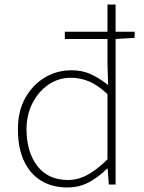

<svg xmlns="http://www.w3.org/2000/svg" viewBox="-20 -814 635 847"><path d="M277 13Q211 13 162 -16.5Q113 -46 86 -103.5Q59 -161 59 -244Q59 -324 91.5 -382Q124 -440 177.5 -472Q231 -504 295 -504Q343 -504 380 -487Q417 -470 457 -439L454 -537V-794H490V0H460L455 -70H452Q420 -37 376 -12Q332 13 277 13ZM280 -20Q326 -20 368.5 -44Q411 -68 454 -111V-399Q411 -439 372.5 -455Q334 -471 293 -471Q238 -471 193.5 -440.5Q149 -410 123 -358.5Q97 -307 97 -244Q97 -144 144.5 -82Q192 -20 280 -20ZM266 -642V-674H574V-647L490 -642Z"/></svg>

Font: Noto Sans SC Thin
Style: Regular
Weight: 100
Designer: Ryoko NISHIZUKA 西塚涼子 (kana, bopomofo & ideographs); Paul D. Hunt (Latin, Greek & Cyrillic); Sandoll Communications 산돌커뮤니
Foundry: Adobe
Version: Version 2.004-H2;hotconv 1.0.118;makeotfexe 2.5.65603